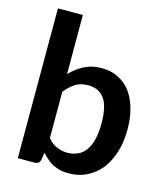

<svg xmlns="http://www.w3.org/2000/svg" viewBox="-112 -828 791 920"><g transform="rotate(15 283.5 -368.0)"><path d="M184.6 -362.8V-132.8Q205.6 -107.4 230.5 -97.2Q256.3 -86.4 282.7 -86.4Q309.6 -86.4 334 -97.2Q356 -106.4 372.6 -128.9Q389.2 -151.4 397 -184.6Q405.3 -219.2 405.3 -265.1Q405.3 -349.6 377.4 -387.7Q349.6 -424.8 296.9 -424.8Q260.3 -424.8 234.9 -409.2Q209.5 -393.1 184.6 -362.8ZM184.6 -743.2V-450.2Q214.8 -481.9 253.4 -502Q290.5 -521 339.4 -521Q383.8 -521 419.9 -503.4Q455.6 -485.8 481 -453.6Q506.3 -419.9 519.5 -374Q533.2 -326.2 533.2 -269.5Q533.2 -205.6 517.6 -155.8Q501 -103.5 473.6 -68.8Q445.8 -34.2 403.8 -12.7Q364.3 7.3 314 7.3Q289.6 7.3 270.5 2.4Q254.4 -1 234.4 -10.7Q219.2 -18.1 204.6 -31.7Q191.9 -42 178.2 -58.6L172.4 -23.9Q169.4 -10.7 162.6 -5.4Q154.8 0 142.6 0H61V-743.2Z"/></g></svg>

Font: Lato-SemiBold
Style: Bold
Weight: 500
Designer: Lukasz Dziedzic with Adam Twardoch and Botio Nikoltchev
Foundry: tyPoland Lukasz Dziedzic
Version: ""